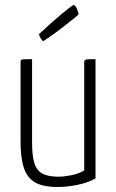

<svg xmlns="http://www.w3.org/2000/svg" viewBox="-20 -736 464 766"><path d="M210 10Q151 10 119.5 -8.5Q88 -27 75 -67Q62 -107 62 -174V-488Q62 -494 64 -496.5Q66 -499 75.5 -499.5Q85 -500 108 -500V-167Q108 -115 117 -85.5Q126 -56 149 -43.5Q172 -31 215 -31Q233 -31 262.5 -36.5Q292 -42 316 -56V-488Q316 -494 319 -496.5Q322 -499 331.5 -499.5Q341 -500 361 -500V-24Q328 -6 287 2Q246 10 210 10ZM153 -572Q150 -572 145.5 -578.5Q141 -585 138 -592Q135 -599 135 -599Q157 -620 180.5 -641Q204 -662 224.5 -679Q245 -696 258 -706Q271 -716 272 -716Q281 -716 287 -700.5Q293 -685 294 -679Q292 -676 278 -665Q264 -654 244 -638Q224 -622 200 -604.5Q176 -587 153 -572Z"/></svg>

Font: Yanone Kaffeesatz Light
Style: Regular
Weight: 300
Designer: Yanone (Cyrillic: Daniel Pouzeot, Huerta Tipografica, and Cyreal)
Foundry: Yanone
Version: Version 2.003